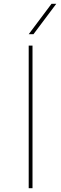

<svg xmlns="http://www.w3.org/2000/svg" viewBox="-20 -990 322 1010"><path d="M156 -810H131L251 -970H276ZM131 0V-750H151V0Z"/></svg>

Font: M PLUS 1p Thin
Style: Regular
Weight: 250
Version: Version 1.062